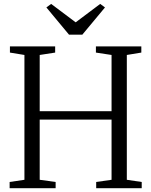

<svg xmlns="http://www.w3.org/2000/svg" viewBox="-20 -986 792 1006"><path d="M108 -44V-698L32 -710.5V-743H269V-710.5L188 -698V-403.5H564.5V-698L482.5 -710.5V-743H720.5V-710.5L644.5 -698V-44L722.5 -32.5V0H484V-32.5L564.5 -44V-359.5H188V-44L271.5 -32.5V0H30.5V-32.5ZM341.5 -804.5 223 -947 248 -965.5 376.5 -869 505 -965.5 530 -947 411.5 -804.5Z"/></svg>

Font: Merriweather 72pt Light
Style: Regular
Weight: 300
Version: Version 2.100